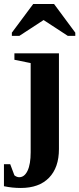

<svg xmlns="http://www.w3.org/2000/svg" viewBox="-28 -725 396 958"><path d="M266.1 19Q266.1 110.8 216.6 161.9Q167 212.9 75.7 212.9Q32.2 212.9 -8.3 204.1V94.2H22.9L43.9 149.9Q55.7 159.2 67.9 159.2Q94.2 159.2 109.6 126.7Q125 94.2 125 34.7V-410.2L43.9 -426.8V-459H266.1ZM31.2 -545.9V-562L137.7 -705.1H241.7L347.7 -562V-545.9H310.5L189.5 -625L68.4 -545.9Z"/></svg>

Font: Liberation Serif
Style: Bold
Weight: 700
Designer: Steve Matteson
Foundry: Ascender Corporation
Version: Version 2.1.5